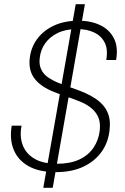

<svg xmlns="http://www.w3.org/2000/svg" viewBox="-20 -811 600 918"><path d="M187 87 342 -791H386L232 87ZM247 12Q168 12 117.5 -16Q67 -44 46 -94Q25 -144 36 -210H83Q73 -159 88.5 -117.5Q104 -76 145 -52Q186 -28 252 -28Q316 -28 359.5 -48.5Q403 -69 427.5 -105.5Q452 -142 457 -188Q461 -226 449.5 -251.5Q438 -277 415.5 -295Q393 -313 363.5 -325Q334 -337 301.5 -348Q269 -359 239 -371Q177 -395 146.5 -433.5Q116 -472 122 -530Q127 -582 156.5 -623Q186 -664 236.5 -688Q287 -712 356 -712Q415 -712 459.5 -690.5Q504 -669 525 -627Q546 -585 535 -524H488Q497 -575 480.5 -607.5Q464 -640 429.5 -656Q395 -672 349 -672Q294 -672 255.5 -653Q217 -634 195.5 -603Q174 -572 170 -534Q166 -502 177 -479Q188 -456 210 -441Q232 -426 261 -414Q290 -402 323 -391Q356 -380 388 -366Q415 -354 438 -338.5Q461 -323 477.5 -302Q494 -281 501 -254Q508 -227 504 -192Q499 -133 467 -87Q435 -41 379.5 -14.5Q324 12 247 12Z"/></svg>

Font: DM Sans 18pt ExtraLight
Style: Italic
Weight: 250
Italic angle: -10°
Designer: Colophon Foundry, Jonny Pinhorn
Foundry: Colophon Foundry
Version: Version 4.004;gftools[0.9.30]